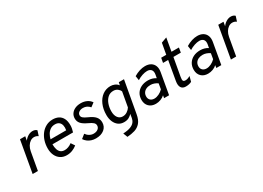

<svg xmlns="http://www.w3.org/2000/svg" viewBox="-16 -1600 3687 2691"><g transform="rotate(-30 1827.0 -254.5)"><path d="M80.5 0 170.5 -511H255.5L243.5 -445Q270.5 -482 306.5 -502.5Q342.5 -523 378.5 -523Q420.5 -523 445.5 -498L419.5 -417Q404 -428.5 388 -433.8Q372 -439 354.5 -439Q322.5 -439 294 -420Q265.5 -401 245 -367Q224.5 -333 216.5 -288L165.5 0Z M630 12Q571.5 12 529.5 -15.8Q487.5 -43.5 464.8 -92Q442 -140.5 442 -203Q442 -270 461 -328Q480 -386 514.8 -429.8Q549.5 -473.5 597.5 -498.2Q645.5 -523 703 -523Q756.5 -523 796.5 -502.5Q836.5 -482 858.8 -439.2Q881 -396.5 881 -330Q881 -298.5 875.2 -272Q869.5 -245.5 862 -222H529Q529 -174 540.2 -138.8Q551.5 -103.5 576 -84.2Q600.5 -65 640 -65Q668 -65 698 -75.8Q728 -86.5 757 -109L797 -49Q762.5 -21.5 720.8 -4.8Q679 12 630 12ZM541 -296H794Q802 -340 794.2 -374Q786.5 -408 762.5 -427.5Q738.5 -447 698 -447Q653.5 -447 621.8 -425.8Q590 -404.5 570 -370Q550 -335.5 541 -296Z M1100 12Q1062.5 12 1029.2 1.2Q996 -9.5 969.2 -29.8Q942.5 -50 925 -78L988 -128Q1008.5 -97.5 1039.8 -79.8Q1071 -62 1104 -62Q1149 -62 1176.5 -83.2Q1204 -104.5 1204 -139Q1204 -164.5 1183.5 -184.5Q1163 -204.5 1109 -229Q1038 -262 1009 -296.2Q980 -330.5 980 -377Q980 -420.5 1002.5 -453.2Q1025 -486 1065 -504.5Q1105 -523 1158 -523Q1212 -523 1255 -502.2Q1298 -481.5 1322 -444L1261 -398Q1218 -450 1152 -450Q1112.5 -450 1086.8 -431Q1061 -412 1061 -382Q1061 -359.5 1079.5 -341.8Q1098 -324 1148 -302Q1224.5 -269 1256.2 -231.2Q1288 -193.5 1288 -141Q1288 -71.5 1236.8 -29.8Q1185.5 12 1100 12Z M1491.5 213 1464.5 143Q1540 139.5 1584.5 122Q1629 104.5 1650 76.8Q1671 49 1676.5 15L1686.5 -46Q1668 -24.5 1636.2 -6.2Q1604.5 12 1556.5 12Q1504 12 1466.5 -15.2Q1429 -42.5 1408.8 -90Q1388.5 -137.5 1388.5 -198Q1388.5 -294 1420.8 -367.2Q1453 -440.5 1509.5 -481.8Q1566 -523 1638.5 -523Q1672.5 -523 1705 -509.2Q1737.5 -495.5 1760.5 -466L1769.5 -511H1853.5L1761.5 2Q1746.5 87 1708.2 131Q1670 175 1614.5 192Q1559 209 1491.5 213ZM1580.5 -67Q1619.5 -67 1652.5 -89Q1685.5 -111 1703.5 -141L1745.5 -376Q1736 -402.5 1708.2 -423.8Q1680.5 -445 1640.5 -445Q1587 -445 1550 -411.8Q1513 -378.5 1493.8 -324.5Q1474.5 -270.5 1474.5 -208Q1474.5 -143.5 1503.2 -105.2Q1532 -67 1580.5 -67Z M2070.5 12Q2002.5 12 1961.5 -28.2Q1920.5 -68.5 1920.5 -136Q1920.5 -194 1947.2 -237.5Q1974 -281 2022 -305Q2070 -329 2134.5 -329Q2169 -329 2201 -319.8Q2233 -310.5 2258.5 -293L2267.5 -342Q2277.5 -393 2256.8 -421Q2236 -449 2189.5 -449Q2154.5 -449 2110.2 -434.5Q2066 -420 2027.5 -395L2016.5 -466Q2062.5 -494 2109.2 -508.5Q2156 -523 2198.5 -523Q2253 -523 2290 -500.5Q2327 -478 2342.5 -437Q2358 -396 2348.5 -341L2288.5 0H2207.5L2214.5 -42Q2187 -16.5 2148.8 -2.2Q2110.5 12 2070.5 12ZM2088.5 -62Q2124 -62 2162.2 -80.2Q2200.5 -98.5 2230.5 -129L2245.5 -218Q2220 -236 2191 -246Q2162 -256 2133.5 -256Q2093 -256 2063.5 -242.2Q2034 -228.5 2017.8 -203.2Q2001.5 -178 2001.5 -144Q2001.5 -106.5 2025.2 -84.2Q2049 -62 2088.5 -62Z M2554.5 12Q2503 12 2481 -23.2Q2459 -58.5 2470.5 -125L2524.5 -435H2441.5L2455.5 -511H2537.5L2569.5 -689L2659.5 -722L2622.5 -511H2742.5L2729.5 -435H2609.5L2557.5 -144Q2549.5 -99 2557 -82.5Q2564.5 -66 2593.5 -66Q2611.5 -66 2629.5 -71.8Q2647.5 -77.5 2671.5 -91L2649.5 -9Q2610.5 12 2554.5 12Z M2915.5 12Q2847.5 12 2806.5 -28.2Q2765.5 -68.5 2765.5 -136Q2765.5 -194 2792.2 -237.5Q2819 -281 2867 -305Q2915 -329 2979.5 -329Q3014 -329 3046 -319.8Q3078 -310.5 3103.5 -293L3112.5 -342Q3122.5 -393 3101.8 -421Q3081 -449 3034.5 -449Q2999.5 -449 2955.2 -434.5Q2911 -420 2872.5 -395L2861.5 -466Q2907.5 -494 2954.2 -508.5Q3001 -523 3043.5 -523Q3098 -523 3135 -500.5Q3172 -478 3187.5 -437Q3203 -396 3193.5 -341L3133.5 0H3052.5L3059.5 -42Q3032 -16.5 2993.8 -2.2Q2955.5 12 2915.5 12ZM2933.5 -62Q2969 -62 3007.2 -80.2Q3045.5 -98.5 3075.5 -129L3090.5 -218Q3065 -236 3036 -246Q3007 -256 2978.5 -256Q2938 -256 2908.5 -242.2Q2879 -228.5 2862.8 -203.2Q2846.5 -178 2846.5 -144Q2846.5 -106.5 2870.2 -84.2Q2894 -62 2933.5 -62Z M3289 0 3379 -511H3464L3452 -445Q3479 -482 3515 -502.5Q3551 -523 3587 -523Q3629 -523 3654 -498L3628 -417Q3612.5 -428.5 3596.5 -433.8Q3580.5 -439 3563 -439Q3531 -439 3502.5 -420Q3474 -401 3453.5 -367Q3433 -333 3425 -288L3374 0Z"/></g></svg>

Font: Overpass
Style: Italic
Weight: 400
Italic angle: -10°
Designer: Delve Withrington, Dave Bailey, Thomas Jockin
Foundry: Delve Fonts LLC
Version: Version 4.000